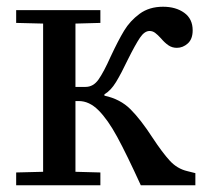

<svg xmlns="http://www.w3.org/2000/svg" viewBox="-20 -550 608 570"><path d="M108 -40V-480L28 -482V-520H278V-482L204 -480V-292H234Q257 -292 272.5 -314Q288 -336 309 -383Q331 -430 348.5 -459Q366 -488 394.5 -509Q423 -530 464 -530Q502 -530 527 -512Q552 -494 552 -460Q552 -434 537.5 -421Q523 -408 505 -408Q491 -408 480 -415.5Q469 -423 458 -436Q448 -447 440.5 -452.5Q433 -458 424 -458Q409 -458 395.5 -438Q382 -418 360 -374Q340 -332 324.5 -306.5Q309 -281 290 -270V-266Q337 -256 367.5 -225.5Q398 -195 433 -141Q462 -97 484 -73Q506 -49 536 -42L560 -36V0H398Q356 -92 328 -143.5Q300 -195 272.5 -222.5Q245 -250 214 -250H204V-40L278 -38V0H28V-38Z"/></svg>

Font: Minipax
Style: Regular
Weight: 400
Designer: Raphaël Ronot, Igor Stepanchenko (Cyrillic)
Foundry: steppetype
Version: Version 1.002